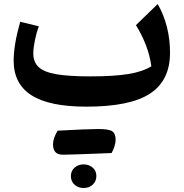

<svg xmlns="http://www.w3.org/2000/svg" viewBox="-20 -525 918 960"><path d="M736.8 -193.8Q722.7 -296.9 659.7 -399.4L768.6 -504.9Q830.1 -396.5 830.1 -260.7Q830.1 -122.6 730.2 -57.1Q630.4 8.3 412.1 8.3Q226.6 8.3 137.5 -48.6Q48.3 -105.5 48.3 -221.2Q48.3 -301.8 81.1 -416L174.3 -393.6Q162.1 -361.3 154.3 -322.8Q146.5 -284.2 146.5 -258.3Q146.5 -214.8 173.1 -189.7Q199.7 -164.6 262 -153.8Q324.2 -143.1 431.2 -143.1Q550.8 -143.1 622.8 -155Q694.8 -167 736.8 -193.8ZM398.4 415Q371.6 415 353 398.7Q334.5 382.3 334.5 355.7Q334.5 329.1 353 313Q371.6 296.9 398.2 296.9Q424.8 296.9 443.4 313Q461.9 329.1 461.9 355.2Q461.9 381.3 443.6 398.2Q425.3 415 398.4 415ZM293.5 248.5Q244.6 248.5 245.1 195.8Q245.1 167 268.1 128.4Q417.5 120.1 471.4 120.1Q525.4 120.1 541.7 131.8Q558.1 143.6 558.1 173.1Q558.1 202.6 538.1 240.2Q493.7 242.2 442.6 243.9Q391.6 245.6 353.3 247.1Q314.9 248.5 293.5 248.5Z"/></svg>

Font: Pinar DS4-SemiBold
Style: Regular
Weight: 600
Designer: Amin Abedi
Version: Version 2.000